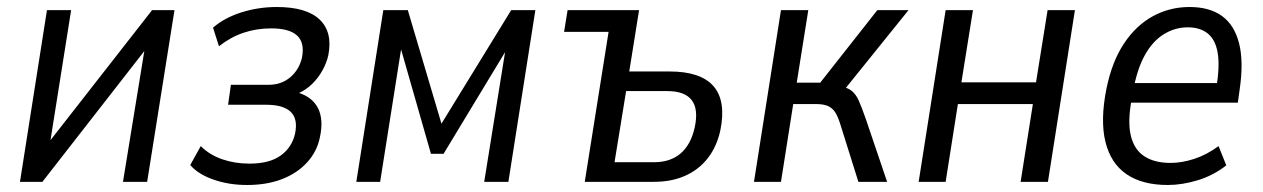

<svg xmlns="http://www.w3.org/2000/svg" viewBox="-20 -519 3604 548"><path d="M37 0 114 -490H183L117 -74H89L414 -490H478L400 0H331L399 -417H426L101 0Z M685 9Q633 9 589 -6.5Q545 -22 523 -48L553 -102Q578 -77 614 -64.5Q650 -52 692 -52Q749 -52 781 -75Q813 -98 822 -137Q831 -179 810 -199.5Q789 -220 740 -220H631L639 -277H747Q783 -277 808.5 -298.5Q834 -320 842 -355Q850 -397 828 -417.5Q806 -438 754 -438Q712 -438 675 -425.5Q638 -413 605 -387L588 -440Q620 -468 668.5 -483.5Q717 -499 770 -499Q855 -499 892.5 -463Q930 -427 917 -361Q912 -339 900 -317.5Q888 -296 870.5 -279Q853 -262 830 -252V-255Q872 -242 888 -209.5Q904 -177 893 -127Q885 -87 857 -56Q829 -25 785.5 -8Q742 9 685 9Z M997 0 1074 -490H1144L1240 -166L1439 -490H1508L1431 0H1362L1427 -404H1442L1246 -80H1210L1117 -405H1129L1065 0Z M1649 0 1717 -428H1590L1600 -490H1804L1776 -315H1891Q1980 -315 2016.5 -273Q2053 -231 2036 -147Q2026 -101 2000.5 -68Q1975 -35 1936 -17.5Q1897 0 1846 0ZM1734 -56H1847Q1893 -56 1922.5 -81Q1952 -106 1963 -156Q1974 -208 1954 -233.5Q1934 -259 1885 -259H1767Z M2132 0 2209 -490H2287L2254 -283H2321L2484 -490H2573L2382 -253L2371 -275Q2398 -270 2410.5 -260Q2423 -250 2431 -232Q2439 -214 2451 -180L2512 0H2430L2381 -156Q2374 -180 2366.5 -194Q2359 -208 2346 -215Q2333 -222 2309 -222H2244L2209 0Z M2602 0 2679 -490H2757L2724 -284H2937L2970 -490H3048L2971 0H2893L2928 -222H2714L2679 0Z M3313 9Q3240 9 3195 -22Q3150 -53 3135 -114.5Q3120 -176 3138 -266Q3154 -344 3188.5 -395.5Q3223 -447 3271 -473Q3319 -499 3375 -499Q3432 -499 3467.5 -473.5Q3503 -448 3516.5 -395.5Q3530 -343 3518 -262L3513 -226H3193L3202 -282H3469L3451 -264Q3462 -330 3455.5 -368Q3449 -406 3427 -423.5Q3405 -441 3370 -441Q3334 -441 3302 -421.5Q3270 -402 3247.5 -361.5Q3225 -321 3214 -258L3210 -236Q3198 -172 3207.5 -132Q3217 -92 3246 -73Q3275 -54 3321 -54Q3353 -54 3388.5 -65.5Q3424 -77 3458 -102L3480 -47Q3443 -18 3398.5 -4.5Q3354 9 3313 9Z"/></svg>

Font: Nunito Sans 10pt Condensed
Style: Italic
Weight: 400
Width: 3
Italic angle: -9°
Designer: Vernon Adams
Foundry: Vernon Adams
Version: Version 3.101;gftools[0.9.27]